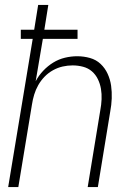

<svg xmlns="http://www.w3.org/2000/svg" viewBox="-20 -755 540 775"><path d="M13 0 112 -598H64V-635H118L134 -735H175L159 -635H293V-598H153L124 -427Q136 -450 154.5 -469.5Q173 -489 195 -502.5Q217 -516 242 -522Q267 -528 292 -528Q318 -528 343 -521Q368 -514 386 -497Q404 -480 414.5 -457Q425 -434 428.5 -409Q432 -384 431 -357.5Q430 -331 425 -305L375 0H334L385 -311Q389 -332 390 -354Q391 -376 387.5 -396.5Q384 -417 375 -435.5Q366 -454 351 -467Q336 -480 315.5 -485.5Q295 -491 273 -491Q253 -491 233 -486.5Q213 -482 194 -471.5Q175 -461 160 -445.5Q145 -430 134.5 -411.5Q124 -393 118 -373Q112 -353 109 -333L54 0Z"/></svg>

Font: Iosevka Curly Extralight
Style: Italic
Weight: 200
Italic angle: -9°
Monospace: yes
Designer: Belleve Invis
Foundry: Belleve Invis
Version: Version 22.1.2; ttfautohint (v1.8.4)